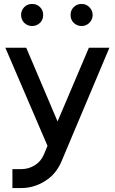

<svg xmlns="http://www.w3.org/2000/svg" viewBox="-20 -742 582 974"><path d="M143 -722Q119 -722 103 -706Q87 -689 87 -666Q87 -643 103 -626Q120 -610 143 -610Q166 -610 183 -626Q199 -642 199 -666Q199 -690 183 -706Q167 -722 143 -722ZM394 -722Q370 -722 354 -706Q338 -690 338 -666Q338 -642 354 -626Q371 -610 394 -610Q417 -610 433 -626Q450 -643 450 -666Q450 -689 433 -706Q417 -722 394 -722ZM7 -500 221 -2 203 41Q188 77 157 96Q126 116 87 116H43V212H87Q153 212 209 176Q238 158 258 133.5Q278 109 291 79L535 -500H431L272 -126L113 -500Z"/></svg>

Font: Unageo
Style: Medium
Weight: 500
Designer: Richard Sepsi
Foundry: Richard Sepsi
Version: Version 2.000